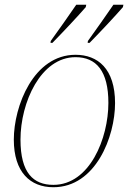

<svg xmlns="http://www.w3.org/2000/svg" viewBox="-20 -776 541 806"><path d="M349 -604 348 -596H356C404 -645 463 -708 496 -746L498 -756H456C425 -711 386 -655 349 -604ZM193 -604 192 -596H200C248 -645 307 -708 340 -746L342 -756H300C269 -711 230 -655 193 -604ZM204 10C382 10 463 -203 463 -343C463 -488 390 -546 297 -546C121 -546 38 -331 38 -190C38 -53 107 10 204 10ZM204 0C120 0 66 -50 66 -190C66 -346 151 -536 297 -536C384 -536 435 -478 435 -344C435 -196 357 0 204 0Z"/></svg>

Font: Noto Serif Display Thin
Style: Italic
Weight: 100
Italic angle: -12°
Designer: Monotype Design Team
Foundry: Monotype Imaging Inc.
Version: Version 2.009